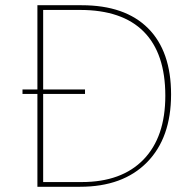

<svg xmlns="http://www.w3.org/2000/svg" viewBox="-20 -714 746 734"><path d="M123 0V-355H66V-372H123V-694H292Q458 -694 546 -606Q634 -518 634 -353Q634 -187 542 -93.5Q450 0 286 0ZM145 -18H292Q445 -18 528.5 -104Q612 -190 612 -348Q612 -510 529.5 -593Q447 -676 286 -676H145V-372H305V-355H145Z"/></svg>

Font: Cantarell Thin
Style: Regular
Weight: 100
Designer: Dave Crossland, Nikolaus Waxweiler, Florian Fecher, Jacques Le Bailly, Eben Sorkin, Alexei Vanyashin, Alexios Zavras, Em
Version: Version 0.303